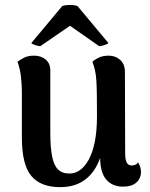

<svg xmlns="http://www.w3.org/2000/svg" viewBox="-20 -756 618 790"><path d="M427 -527Q455 -527 474.5 -509.5Q494 -492 494 -460L495 -127Q495 -99 501.5 -87Q508 -75 522 -75Q527 -75 535 -77.5Q543 -80 548 -88Q560 -69 560 -49Q560 -22 541 -5Q522 12 486 12Q442 12 417 -17.5Q392 -47 392 -107V-152L408 -178Q401 -118 378.5 -75Q356 -32 318.5 -9Q281 14 227 14Q147 14 108.5 -32.5Q70 -79 70 -190V-379Q70 -403 66.5 -437.5Q63 -472 52 -502Q64 -511 80 -519Q96 -527 120 -527Q149 -527 168 -511Q187 -495 187 -466V-208Q187 -152 194 -114.5Q201 -77 218 -59.5Q235 -42 266 -42Q289 -42 309 -56Q329 -70 345 -99Q361 -128 370 -172.5Q379 -217 379 -277Q379 -330 378.5 -365Q378 -400 376.5 -424Q375 -448 371 -466Q367 -484 360 -502Q367 -509 384.5 -518Q402 -527 427 -527ZM146 -566Q138 -566 124.5 -570.5Q111 -575 109 -579L236 -731Q242 -734 255 -735Q268 -736 280.5 -735Q293 -734 299 -731L426 -579Q424 -575 409.5 -570.5Q395 -566 388 -566L268 -650Z"/></svg>

Font: Arima SemiBold
Style: Regular
Weight: 600
Designer: Joana Correia and Natanael Gama
Foundry: NDISCOVER
Version: Version 1.101;gftools[0.9.23]